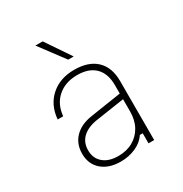

<svg xmlns="http://www.w3.org/2000/svg" viewBox="-193 -985 1087 1142"><g transform="rotate(-30 350.0 -414.0)"><path d="M484 -69Q460 -31 412.5 -9.5Q365 12 309 12Q227 12 179 -30Q131 -72 131 -143Q131 -210 172.5 -253.5Q214 -297 289 -309L504 -342V-400Q504 -479 461.5 -521.5Q419 -564 339 -564Q257 -564 204.5 -518Q152 -472 145 -393H107Q115 -488 178 -544Q241 -600 339 -600Q437 -600 490 -549.5Q543 -499 543 -405V0H504V-69ZM172 -143Q172 -88 209.5 -56Q247 -24 312 -24Q370 -24 413 -48.5Q456 -73 480 -116.5Q504 -160 504 -219V-303L304 -273Q240 -262 206 -229Q172 -196 172 -143ZM377 -670H339L212 -840H262Z"/></g></svg>

Font: Martian Mono Thin
Style: Regular
Weight: 100
Monospace: yes
Designer: Roman Shamin
Foundry: Evil Martians
Version: Version 1.000; ttfautohint (v1.8.4.7-5d5b)